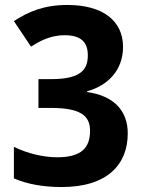

<svg xmlns="http://www.w3.org/2000/svg" viewBox="-20 -744 575 774"><path d="M229 10C415 10 495 -83 495 -206C495 -299 438 -358 331 -373V-376C415 -399 476 -461 476 -555C476 -662 392 -724 252 -724C157 -724 95 -697 36 -659L105 -556C135 -575 180 -602 240 -602C308 -602 334 -573 334 -521C334 -464 307 -425 186 -425H135V-309H184C306 -309 343 -277 343 -217C343 -149 309 -110 211 -110C156 -110 94 -124 36 -152V-25C91 -1 156 10 229 10Z"/></svg>

Font: Noto Sans Malayalam SemiCondensed
Style: Bold
Weight: 700
Width: 4
Designer: Jelle Bosma - Monotype Design Team
Foundry: Monotype Imaging Inc.
Version: Version 2.104